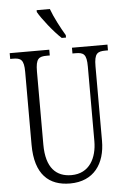

<svg xmlns="http://www.w3.org/2000/svg" viewBox="-62 -975 672 1029"><g transform="rotate(-5 274.5 -460.5)"><path d="M296 -771H319V-784C296 -822 262 -886 246 -931H175V-921C194 -886 256 -807 296 -771ZM273 10C401 10 463 -80 463 -203V-604C463 -673 480 -683 524 -683H537V-714H346V-683H362C406 -683 422 -673 422 -606V-205C422 -116 382 -34 284 -34C203 -34 148 -84 148 -210V-603C148 -673 165 -683 208 -683H224V-714H11V-683H25C68 -683 85 -673 85 -607V-215C85 -54 160 10 273 10Z"/></g></svg>

Font: Noto Serif Armenian ExtraCondensed Light
Style: Regular
Weight: 300
Width: 2
Designer: Monotype Design Team
Foundry: Monotype Imaging Inc.
Version: Version 2.008